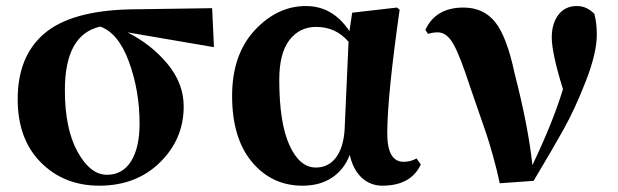

<svg xmlns="http://www.w3.org/2000/svg" viewBox="-20 -583 1997 620"><path d="M325.2 -18.6Q376 -18.6 403.3 -62.5Q430.7 -106.4 430.7 -183.6Q430.7 -290 396.5 -383.3Q362.3 -476.6 303.7 -497.1Q189.5 -471.7 189.5 -292Q189.5 -167 230.5 -92.8Q271.5 -18.6 325.2 -18.6ZM670.9 -430.7 391.6 -478.5Q468.8 -439.5 521 -376.5Q573.2 -313.5 573.2 -239.3Q573.2 -133.8 496.6 -58.6Q419.9 16.6 300.8 16.6Q186.5 16.6 111.8 -58.6Q37.1 -133.8 37.1 -262.7Q37.1 -401.4 123 -474.6Q209 -547.9 397.5 -552.7L665 -556.6Z M1092.8 -164.1 1105.5 -448.2Q1064.5 -496.1 1001 -496.1Q947.3 -496.1 914.6 -453.6Q881.8 -411.1 881.8 -325.2Q881.8 -186.5 914.6 -114.3Q947.3 -42 1000 -42Q1040 -42 1064.5 -73.7Q1088.9 -105.5 1092.8 -164.1ZM1325.2 -71.3 1338.9 -51.8Q1306.6 16.6 1214.8 16.6Q1175.8 16.6 1147.9 -9.3Q1120.1 -35.2 1109.4 -83Q1091.8 -36.1 1052.7 -9.8Q1013.7 16.6 957 16.6Q857.4 16.6 793.5 -60.1Q729.5 -136.7 729.5 -273.4Q729.5 -406.2 802.2 -484.9Q875 -563.5 967.8 -563.5Q1054.7 -563.5 1108.4 -482.4L1117.2 -542L1261.7 -558.6L1270.5 -551.8Q1230.5 -270.5 1230.5 -152.3Q1230.5 -60.5 1283.2 -60.5Q1305.7 -60.5 1325.2 -71.3Z M1362.3 -473.6 1353.5 -486.3Q1386.7 -558.6 1476.6 -558.6Q1541 -558.6 1578.6 -512.2Q1616.2 -465.8 1641.6 -346.7Q1686.5 -171.9 1699.2 -49.8Q1765.6 -188.5 1797.9 -294.9Q1761.7 -412.1 1761.7 -461.9Q1761.7 -506.8 1783.2 -535.2Q1804.7 -563.5 1842.8 -563.5Q1875 -563.5 1899.4 -538.1Q1907.2 -507.8 1907.2 -471.7Q1907.2 -412.1 1872.1 -321.8Q1836.9 -231.4 1799.8 -165Q1762.7 -98.6 1703.1 1L1593.8 8.8Q1585 -33.2 1571.8 -80.1Q1558.6 -127 1550.3 -151.4Q1542 -175.8 1522 -233.4Q1502 -291 1498 -302.7Q1465.8 -402.3 1444.3 -440.4Q1422.9 -478.5 1393.6 -478.5Q1377 -478.5 1362.3 -473.6Z"/></svg>

Font: Bpmf Zihi Serif Heavy
Style: Heavy
Weight: 900
Foundry: But Ko
Version: Version 1.320